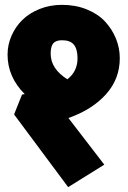

<svg xmlns="http://www.w3.org/2000/svg" viewBox="-20 -749 526 792"><path d="M38.1 -276.9 70.8 -358.9Q72.8 -359.4 76.4 -359.9Q80.1 -360.4 82 -360.8Q11.2 -431.6 11.2 -523.9Q11.2 -564 27.3 -601.1Q43.5 -638.2 72 -666.5Q100.6 -694.8 143.3 -711.9Q186 -729 235.8 -729Q292 -729 338.1 -710.2Q384.3 -691.4 413.3 -660.2Q442.4 -628.9 458.3 -589.8Q474.1 -550.8 474.1 -508.8Q474.1 -423.3 417 -359.9Q359.9 -296.4 262.2 -262.2L410.2 -69.8L261.2 22.9ZM189 -527.8Q189 -465.3 257.8 -421.9Q299.8 -454.1 299.8 -508.8Q299.8 -545.9 284.9 -564.5Q270 -583 235.8 -583Q210.9 -583 200 -570.6Q189 -558.1 189 -527.8Z"/></svg>

Font: LT Superior Black
Style: Regular
Weight: 900
Designer: Daniel Lyons
Foundry: LyonsType
Version: Version 2.005